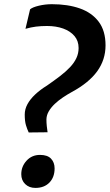

<svg xmlns="http://www.w3.org/2000/svg" viewBox="-20 -888 524 916"><path d="M117 -256Q109.5 -271.5 103.8 -290.8Q98 -310 98 -341.5Q98 -367 111 -391Q124 -415 148 -437.5Q172 -460 204.5 -480Q239 -504 266.8 -525.2Q294.5 -546.5 314.2 -567.5Q334 -588.5 344.5 -611Q355 -633.5 355 -659Q355 -693 335.2 -716.2Q315.5 -739.5 281.5 -751.8Q247.5 -764 204.5 -764Q175.5 -764 151.5 -761Q127.5 -758 101.5 -750.5L123.5 -843.5Q135 -853.5 165.5 -860.8Q196 -868 227.5 -868Q303.5 -868 361 -847.8Q418.5 -827.5 451 -784.2Q483.5 -741 483.5 -671.5Q483.5 -603 443.8 -548Q404 -493 322.5 -449Q301.5 -437.5 280.2 -423.2Q259 -409 241.5 -392.5Q224 -376 213 -357.5Q202 -339 201.5 -318.5Q201.5 -302 203.2 -286.2Q205 -270.5 207 -257ZM149 8.5Q119 8.5 100.2 -9.8Q81.5 -28 81.5 -57Q81.5 -94 106.8 -121.5Q132 -149 171 -149Q206.5 -149 223.5 -131Q240.5 -113 240.5 -84.5Q240.5 -42.5 215.8 -17Q191 8.5 149 8.5Z"/></svg>

Font: Merriweather Sans SemiBold
Style: Italic
Weight: 600
Italic angle: -7.5°
Designer: Eben Sorkin
Foundry: Eben Sorkin
Version: Version 2.001